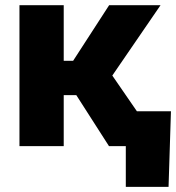

<svg xmlns="http://www.w3.org/2000/svg" viewBox="-20 -561 676 737"><path d="M54.7 0V-541H224.6V-327.6H260.7L398.9 -541H596.2L411.1 -271L597.7 0H398.4L272.9 -195.8H224.6V0ZM462.9 156.2V0H418.5V-133.8H636.2L627 156.2Z"/></svg>

Font: Inter 17pt ExtraBold
Style: Regular
Weight: 800
Version: Version 4.001;git-66647c0bb